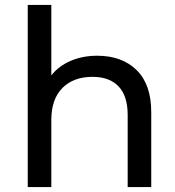

<svg xmlns="http://www.w3.org/2000/svg" viewBox="-20 -762 714 782"><path d="M596 -305V0H500V-294Q500 -371 463 -410Q426 -449 357 -449Q279 -449 234 -403.5Q189 -358 189 -273V0H93V-742H189V-455Q219 -493 267.5 -514Q316 -535 376 -535Q477 -535 536.5 -476.5Q596 -418 596 -305Z"/></svg>

Font: Montserrat Alternates Medium
Style: Regular
Weight: 500
Designer: Julieta Ulanovsky
Foundry: Julieta Ulanovsky
Version: Version 7.200